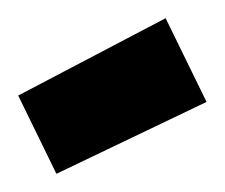

<svg xmlns="http://www.w3.org/2000/svg" viewBox="-20 -979 247 211"><path d="M0 -874 162 -959 207 -867 42 -788Z"/></svg>

Font: Air America
Style: Regular
Weight: 400
Designer: William G. Sherman
Foundry: Aaron Bell – Saja Typeworks
Version: Version 1.100;PS 001.100;hotconv 1.0.88;makeotf.lib2.5.64775